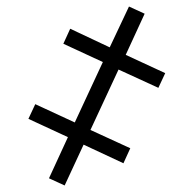

<svg xmlns="http://www.w3.org/2000/svg" viewBox="-20 -554 593 588"><path d="M130 -8 178 14 236 -111 358 -54 379 -100 257 -156 343 -341 465 -285 486 -330 365 -386 423 -512 375 -534 316 -409 195 -466 174 -420 295 -364 209 -179 88 -235 67 -190 188 -134Z"/></svg>

Font: Fixel Display Light
Style: Regular
Weight: 300
Designer: AlfaBravo + MacPaw
Foundry: Kyrylo Tkachov, Marchela Mozhyna, Serhii Makarenko, Maria Weinstein, Zakhar Kryvoshyya
Version: Version 1.211